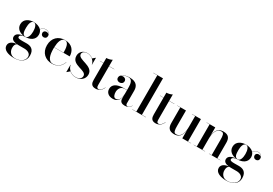

<svg xmlns="http://www.w3.org/2000/svg" viewBox="52 -1947 4845 3403"><g transform="rotate(30 2474.0 -245.0)"><path d="M58.5 -66C58.5 -15 101 11 169.5 19C121 21.5 26.5 47.5 26.5 130C26.5 222 135 260 253 260C375 260 479.5 205 479.5 82C479.5 -53.5 393 -78 318 -78C289.5 -78 265.5 -77 230.5 -77C176 -77 136.5 -80.5 136.5 -111C136.5 -148 193.5 -163 234 -165C237 -165 240 -165 242.5 -165C330 -165 430.5 -207 430.5 -317.5C430.5 -357 417.5 -387.5 397.5 -410.5C425 -448.5 464 -461.5 494.5 -461.5C539 -461.5 567 -435 576 -405C565.5 -422.5 543.5 -431.5 523.5 -431.5C495.5 -431.5 466.5 -416 466.5 -379C466.5 -342 494.5 -322 523.5 -322C552 -322 582.5 -337 582.5 -383.5C582.5 -424 550.5 -465 494 -465C464 -465 423.5 -452 395 -413C358 -453 297.5 -469.5 242.5 -469.5C155.5 -469.5 51 -428 51 -317.5C51 -221 131 -176.5 209 -167C128 -161 58.5 -132 58.5 -66ZM171 -317.5C171 -395.5 192.5 -466 242.5 -466C293 -466 314.5 -395.5 314.5 -317.5C314.5 -242.5 293 -168.5 242.5 -168.5C176 -168.5 171 -242.5 171 -317.5ZM135.5 118C135.5 74 143 42.5 179 20C191 21 204.5 21.5 218 21.5H329.5C394.5 21.5 460.5 49.5 460.5 115C460.5 202 368 255 270.5 255C176 255 135.5 183 135.5 118Z M1096.5 -142H1092.5C1067.5 -60 999.5 3.5 901 3.5C799.5 3.5 776.5 -113.5 776.5 -235C776.5 -243.5 776.5 -252 777 -260H1095C1095 -369 1031 -470 882.5 -470C746.5 -470 646.5 -382.5 646.5 -230C646.5 -77.5 750 10 885.5 10C1001.5 10 1070.5 -55.5 1096.5 -142ZM882.5 -466.5C958.5 -466.5 968 -346 967.5 -263.5H777C780.5 -368 805.5 -466.5 882.5 -466.5Z M1184.5 10 1239 -37C1272.5 -7.5 1318 10 1369.5 10C1463.5 10 1545 -48 1545 -144.5C1545 -326.5 1244 -281 1244 -395C1244 -438 1283.5 -465.5 1340.5 -465.5C1434.5 -465.5 1497 -394.5 1507.5 -330H1511V-470H1507.5L1455.5 -426.5C1426.5 -452 1387 -469 1339.5 -469C1244.5 -469 1192.5 -402 1192.5 -330.5C1192.5 -140 1481 -199.5 1481 -80.5C1481 -20.5 1427 5.5 1365 5.5C1276 5.5 1199 -55 1185 -138H1181.5V10Z M1923 -100.5 1920 -101.5C1899 -50.5 1859 -13 1824 -13C1797 -13 1786 -29 1786 -79V-456.5H1893V-460H1786V-590C1758.5 -572.5 1708.5 -560 1671 -560V-460H1598.5V-456.5H1671V-113.5C1671 -51 1685.5 7 1775 7C1846 7 1899 -37.5 1923 -100.5Z M2208 -252.5C2066 -252.5 1987.5 -202.5 1987.5 -113.5C1987.5 -37.5 2043.5 10 2130 10C2217 10 2262.5 -44 2274 -132.5V-76.5C2274 -8.5 2321 10 2377 10C2433 10 2479 -17.5 2497.5 -61L2495 -63C2478 -25.5 2445.5 -5 2424.5 -5C2397 -5 2389 -24 2389 -47V-304.5C2389 -392 2350.5 -468 2205.5 -468C2114.5 -468 2022.5 -432 2022.5 -363.5C2022.5 -324 2051.5 -301 2089.5 -301C2124.5 -301 2159 -322 2159 -365.5C2159 -404.5 2125.5 -426 2089.5 -426C2072 -426 2055.5 -419.5 2043 -408C2071.5 -443.5 2132.5 -462 2183.5 -462C2263.5 -462 2274 -376.5 2274 -304.5V-252.5ZM2177.5 -16.5C2130 -16.5 2115 -73.5 2115 -122C2115 -174 2143 -249 2225 -249H2274V-180.5C2274 -65.5 2229.5 -16.5 2177.5 -16.5Z M2524 -3.5V0H2804.5V-3.5H2721.5V-750H2524V-746.5H2607V-3.5Z M3152.5 -100.5 3149.5 -101.5C3128.5 -50.5 3088.5 -13 3053.5 -13C3026.5 -13 3015.5 -29 3015.5 -79V-456.5H3122.5V-460H3015.5V-590C2988 -572.5 2938 -560 2900.5 -560V-460H2828V-456.5H2900.5V-113.5C2900.5 -51 2915 7 3004.5 7C3075.5 7 3128.5 -37.5 3152.5 -100.5Z M3359.5 -460H3182V-456.5H3245V-141C3245 -54 3272.5 10 3387 10C3506 10 3540.5 -83 3549.5 -170V0H3728V-3.5H3665V-460H3482V-456.5H3549.5V-237C3549.5 -147.5 3533 -7 3414.5 -7C3365.5 -7 3359.5 -63.5 3359.5 -147.5Z M3781.5 -3.5V0H4014.5V-3.5H3959V-223C3959 -312.5 3976 -453 4095 -453C4143.5 -453 4149 -396.5 4149 -312.5V-3.5H4094V0H4327.5V-3.5H4264.5V-319C4264.5 -406 4237 -470 4122.5 -470C4002 -470 3968 -375 3959 -287V-460H3781.5V-456.5H3844.5V-3.5Z M4402 -66C4402 -15 4444.5 11 4513 19C4464.5 21.5 4370 47.5 4370 130C4370 222 4478.5 260 4596.5 260C4718.5 260 4823 205 4823 82C4823 -53.5 4736.5 -78 4661.5 -78C4633 -78 4609 -77 4574 -77C4519.5 -77 4480 -80.5 4480 -111C4480 -148 4537 -163 4577.5 -165C4580.5 -165 4583.5 -165 4586 -165C4673.5 -165 4774 -207 4774 -317.5C4774 -357 4761 -387.5 4741 -410.5C4768.5 -448.5 4807.5 -461.5 4838 -461.5C4882.5 -461.5 4910.5 -435 4919.5 -405C4909 -422.5 4887 -431.5 4867 -431.5C4839 -431.5 4810 -416 4810 -379C4810 -342 4838 -322 4867 -322C4895.5 -322 4926 -337 4926 -383.5C4926 -424 4894 -465 4837.5 -465C4807.5 -465 4767 -452 4738.5 -413C4701.5 -453 4641 -469.5 4586 -469.5C4499 -469.5 4394.5 -428 4394.5 -317.5C4394.5 -221 4474.5 -176.5 4552.5 -167C4471.5 -161 4402 -132 4402 -66ZM4514.5 -317.5C4514.5 -395.5 4536 -466 4586 -466C4636.5 -466 4658 -395.5 4658 -317.5C4658 -242.5 4636.5 -168.5 4586 -168.5C4519.5 -168.5 4514.5 -242.5 4514.5 -317.5ZM4479 118C4479 74 4486.5 42.5 4522.5 20C4534.5 21 4548 21.5 4561.5 21.5H4673C4738 21.5 4804 49.5 4804 115C4804 202 4711.5 255 4614 255C4519.5 255 4479 183 4479 118Z"/></g></svg>

Font: Bodoni* 48pt Medium
Style: Regular
Weight: 500
Version: Version 2.3